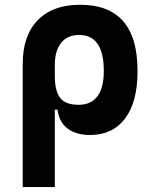

<svg xmlns="http://www.w3.org/2000/svg" viewBox="-20 -547 626 792"><path d="M351.6 9.8Q294.4 9.8 259 -16.6Q223.6 -43 217.3 -94.7H164.6L206.1 -234.9Q206.1 -171.4 228 -143.1Q250 -114.7 304.2 -114.7Q355.5 -114.7 381.8 -149.7Q408.2 -184.6 408.2 -253.9Q408.2 -328.6 382.8 -365.7Q357.4 -402.8 306.6 -402.8Q258.3 -402.8 232.2 -370.4Q206.1 -337.9 206.1 -278.8L73.7 -283.2Q73.7 -399.9 135.5 -463.6Q197.3 -527.3 310.5 -527.3Q429.2 -527.3 488.3 -459.2Q547.4 -391.1 547.4 -253.9Q547.4 -126.5 496.1 -58.3Q444.8 9.8 351.6 9.8ZM73.7 224.6V-283.2H206.1V224.6Z"/></svg>

Font: Cascadia Mono
Style: Regular
Weight: 400
Monospace: yes
Designer: Aaron Bell
Foundry: Saja Typeworks
Version: Version 2102.003